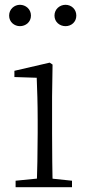

<svg xmlns="http://www.w3.org/2000/svg" viewBox="-20 -780 365 800"><path d="M63 -671C87 -671 109 -688 109 -715C109 -742 87 -760 63 -760C40 -760 18 -742 18 -715C18 -688 40 -671 63 -671ZM253 -671C277 -671 298 -688 298 -715C298 -742 277 -760 253 -760C229 -760 207 -742 207 -715C207 -688 229 -671 253 -671ZM45 0H280V-27L175 -38H156L45 -27ZM133 0H200C198 -48 197 -159 197 -226V-377L199 -511L187 -519L40 -485V-459L133 -456C135 -405 137 -349 137 -281V-226C137 -159 135 -48 133 0Z"/></svg>

Font: Source Han Serif TW VF
Style: Regular
Weight: 250
Designer: Ryoko NISHIZUKA 西塚涼子 (kana & ideographs); Frank Grießhammer (Latin, Greek & Cyrillic); Wenlong ZHANG 张文龙 (bopomofo); San
Foundry: Adobe
Version: Version 2.002;hotconv 1.1.0;makeotfexe 2.6.0